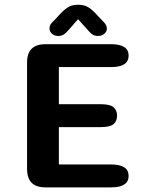

<svg xmlns="http://www.w3.org/2000/svg" viewBox="-20 -810 659 830"><path d="M536 -569.5Q536 -520 460 -520H234.5V-359.5H416Q455 -359.5 470.5 -346.8Q486 -334 486 -310Q486 -286 470.5 -273.2Q455 -260.5 416 -260.5H234.5V-99H460Q536 -99 536 -49.5Q536 0 460 0H176.5Q97 0 97 -79.5V-540Q97 -619 176.5 -619H460Q536 -619 536 -569.5ZM430 -713Q442 -700 442 -687.5Q442 -673.5 431.2 -664Q420.5 -654.5 403 -654.5Q388 -654.5 377.5 -662.5Q367 -670.5 357.5 -682.5L317.5 -727L278 -682Q268 -670 257.8 -662.2Q247.5 -654.5 232.5 -654.5Q215 -654.5 204.5 -664Q194 -673.5 194 -688Q194 -693.5 196.5 -700Q199 -706.5 205.5 -713L234 -743Q254.5 -766 272.5 -777.8Q290.5 -789.5 317.5 -789.5Q345 -789.5 363 -777.8Q381 -766 401.5 -743Z"/></svg>

Font: Sono ExtraLight Monospace SemiBold
Style: Regular
Weight: 600
Version: Version 2.112